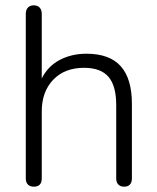

<svg xmlns="http://www.w3.org/2000/svg" viewBox="-20 -696 592 722"><path d="M77 -25V-644Q77 -659 85 -667.5Q93 -676 107 -676Q121 -676 129 -667.5Q137 -659 137 -644V-401Q160 -447 204.5 -470.5Q249 -494 305 -494Q392 -494 434 -447Q476 -400 476 -306V-25Q476 -10 468.5 -2Q461 6 447 6Q433 6 425 -2Q417 -10 417 -25V-301Q417 -373 388 -407Q359 -441 296 -441Q223 -441 180 -396Q137 -351 137 -277V-25Q137 6 107 6Q93 6 85 -2Q77 -10 77 -25Z"/></svg>

Font: SN Pro Light
Style: Regular
Weight: 300
Designer: Tobias Whetton
Foundry: Supernotes
Version: Version 1.002